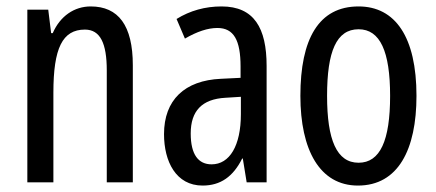

<svg xmlns="http://www.w3.org/2000/svg" viewBox="-20 -567 1357 597"><path d="M262 -547C211 -547 167 -517 144 -464H139L130 -537H65V0H146V-279C146 -417 174 -475 244 -475C292 -475 312 -432 312 -348V0H393V-364C393 -488 348 -547 262 -547Z M669 -547C618 -547 571 -534 529 -508L555 -447C593 -469 626 -480 656 -480C707 -480 728 -442 728 -360V-325L667 -322C554 -317 490 -256 490 -150C490 -65 527 10 610 10C666 10 705 -18 733 -74H735L747 0H809V-362C809 -480 770 -547 669 -547ZM681 -263 729 -266V-212C729 -114 694 -56 638 -56C597 -56 573 -86 573 -152C573 -222 608 -259 681 -263Z M1275 -269C1275 -452 1209 -547 1095 -547C971 -547 914 -446 914 -269C914 -101 974 10 1093 10C1218 10 1275 -102 1275 -269ZM997 -269C997 -407 1026 -476 1095 -476C1162 -476 1193 -407 1193 -269C1193 -130 1162 -61 1095 -61C1027 -61 997 -132 997 -269Z"/></svg>

Font: Noto Sans Lao Looped ExtraCondensed
Style: Regular
Weight: 400
Width: 2
Designer: Mark Frömberg, Ben Mitchell
Foundry: The Fontpad Ltd
Version: Version 1.002